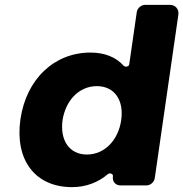

<svg xmlns="http://www.w3.org/2000/svg" viewBox="-20 -762 753 789"><path d="M679 -742H576C560 -742 544 -728 542 -712L511 -497C509 -488 495 -485 488 -492C457 -527 410 -546 352 -546C203 -546 88 -437 64 -272C40 -105 124 7 276 7C333 7 383 -12 424 -47C432 -53 446 -47 444 -38V-36C441 -16 455 0 475 0H582C598 0 614 -14 616 -30L713 -702C716 -724 701 -742 679 -742ZM337 -127C265 -127 226 -185 237 -268C250 -351 306 -408 378 -408C450 -408 490 -351 478 -268C466 -185 409 -127 337 -127Z"/></svg>

Font: Trueno
Style: RoundBdIt
Weight: 700
Designer: Julieta Ulanovsky, Jasper
Foundry: Julieta Ulanovsky, Cannot Into Space Fonts
Version: Version 3.001